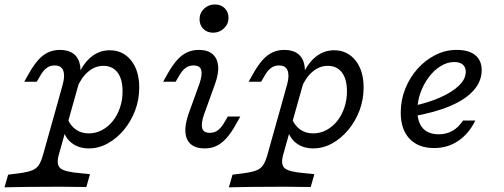

<svg xmlns="http://www.w3.org/2000/svg" viewBox="-91 -648 2244 855"><path d="M397.6 -424.2Q456.5 -424.2 492.7 -379Q529 -333.9 529 -258.1Q529 -204.8 510.9 -156.5Q492.7 -108.1 460.9 -69.8Q429 -31.5 388.7 -9.3Q348.4 12.9 304.8 12.9Q260.5 12.9 229.8 -10.1Q199.2 -33.1 189.5 -72.6L210.5 -117.7Q223.4 -87.1 247.6 -70.6Q271.8 -54 304 -54Q335.5 -54 362.9 -68.5Q390.3 -83.1 410.9 -108.5Q431.5 -133.9 443.1 -168.1Q454.8 -202.4 454.8 -241.1Q454.8 -296 432.3 -325.4Q409.7 -354.8 369.4 -354.8Q333.1 -354.8 302.4 -329.4Q271.8 -304 251.6 -256.5L254.8 -307.3Q278.2 -364.5 314.9 -394.4Q351.6 -424.2 397.6 -424.2ZM170.2 -206.5 188.7 -273.4Q199.2 -312.1 190.3 -334.3Q181.5 -356.5 152.4 -356.5Q131.5 -356.5 116.5 -345.2Q101.6 -333.9 89.5 -312.9L72.6 -283.9H16.9L36.3 -318.5Q58.1 -357.3 79 -380.6Q100 -404 123.8 -414.9Q147.6 -425.8 175.8 -425.8Q214.5 -425.8 237.5 -407.7Q260.5 -389.5 266.1 -354.4Q271.8 -319.4 258.1 -269.4L240.3 -206.5ZM97.6 183.9Q62.1 183.9 33.5 184.3Q4.8 184.7 -20.6 185.1Q-46 185.5 -71 186.3L-54.8 129.8L-4 123.4Q31.5 118.5 51.2 110.9Q71 103.2 81.5 87.5Q91.9 71.8 100 43.5L170.2 -206.5H240.3L170.2 43.5Q158.9 85.5 178.2 101.6Q197.6 117.7 268.5 123.4L309.7 127.4L293.5 184.7Q275 184.7 244.4 184.3Q213.7 183.9 176.6 183.5Q139.5 183.1 100 183.9H96Z M816.9 -136.3Q804 -98.4 809.3 -77.4Q814.5 -56.5 843.5 -56.5Q864.5 -56.5 879.4 -68.1Q894.4 -79.8 906.5 -100L923.4 -129H979L959.7 -94.4Q938.7 -56.5 917.3 -32.7Q896 -8.9 872.6 2Q849.2 12.9 820.2 12.9Q781.5 12.9 759.7 -5.2Q737.9 -23.4 734.7 -57.3Q731.5 -91.1 748.4 -140.3L797.6 -276.6Q810.5 -314.5 805.2 -335.5Q800 -356.5 771 -356.5Q750 -356.5 735.1 -345.2Q720.2 -333.9 708.1 -312.9L691.1 -283.9H635.5L654.8 -318.5Q676.6 -357.3 697.6 -380.6Q718.5 -404 742.3 -414.9Q766.1 -425.8 794.4 -425.8Q833.1 -425.8 854.8 -407.7Q876.6 -389.5 880.2 -355.6Q883.9 -321.8 866.1 -272.6ZM858.1 -502.4Q831.5 -502.4 814.5 -519.4Q797.6 -536.3 797.6 -562.1Q797.6 -590.3 817.7 -609.3Q837.9 -628.2 866.1 -628.2Q892.7 -628.2 909.7 -611.3Q926.6 -594.4 926.6 -568.5Q926.6 -541.1 906.5 -521.8Q886.3 -502.4 858.1 -502.4Z M1396.8 -424.2Q1455.6 -424.2 1491.9 -379Q1528.2 -333.9 1528.2 -258.1Q1528.2 -204.8 1510.1 -156.5Q1491.9 -108.1 1460.1 -69.8Q1428.2 -31.5 1387.9 -9.3Q1347.6 12.9 1304 12.9Q1259.7 12.9 1229 -10.1Q1198.4 -33.1 1188.7 -72.6L1209.7 -117.7Q1222.6 -87.1 1246.8 -70.6Q1271 -54 1303.2 -54Q1334.7 -54 1362.1 -68.5Q1389.5 -83.1 1410.1 -108.5Q1430.6 -133.9 1442.3 -168.1Q1454 -202.4 1454 -241.1Q1454 -296 1431.5 -325.4Q1408.9 -354.8 1368.5 -354.8Q1332.3 -354.8 1301.6 -329.4Q1271 -304 1250.8 -256.5L1254 -307.3Q1277.4 -364.5 1314.1 -394.4Q1350.8 -424.2 1396.8 -424.2ZM1169.4 -206.5 1187.9 -273.4Q1198.4 -312.1 1189.5 -334.3Q1180.6 -356.5 1151.6 -356.5Q1130.6 -356.5 1115.7 -345.2Q1100.8 -333.9 1088.7 -312.9L1071.8 -283.9H1016.1L1035.5 -318.5Q1057.3 -357.3 1078.2 -380.6Q1099.2 -404 1123 -414.9Q1146.8 -425.8 1175 -425.8Q1213.7 -425.8 1236.7 -407.7Q1259.7 -389.5 1265.3 -354.4Q1271 -319.4 1257.3 -269.4L1239.5 -206.5ZM1096.8 183.9Q1061.3 183.9 1032.7 184.3Q1004 184.7 978.6 185.1Q953.2 185.5 928.2 186.3L944.4 129.8L995.2 123.4Q1030.6 118.5 1050.4 110.9Q1070.2 103.2 1080.6 87.5Q1091.1 71.8 1099.2 43.5L1169.4 -206.5H1239.5L1169.4 43.5Q1158.1 85.5 1177.4 101.6Q1196.8 117.7 1267.7 123.4L1308.9 127.4L1292.7 184.7Q1274.2 184.7 1243.5 184.3Q1212.9 183.9 1175.8 183.5Q1138.7 183.1 1099.2 183.9H1095.2Z M1842.7 11.3Q1771.8 11.3 1732.7 -30.2Q1693.5 -71.8 1693.5 -146.8Q1693.5 -202.4 1713.7 -252.8Q1733.9 -303.2 1768.5 -341.9Q1803.2 -380.6 1848 -403.2Q1892.7 -425.8 1942.7 -425.8Q1996.8 -425.8 2025.4 -402.4Q2054 -379 2054 -335.5Q2054 -286.3 2018.1 -245.6Q1982.3 -204.8 1912.5 -175.4Q1842.7 -146 1741.9 -129L1742.7 -175Q1813.7 -189.5 1867.7 -213.3Q1921.8 -237.1 1952.4 -266.5Q1983.1 -296 1983.1 -328.2Q1983.1 -349.2 1969.8 -360.5Q1956.5 -371.8 1931.5 -371.8Q1900.8 -371.8 1871.4 -353.6Q1841.9 -335.5 1818.5 -304.4Q1795.2 -273.4 1781.5 -235.1Q1767.7 -196.8 1767.7 -155.6Q1767.7 -104 1791.9 -77Q1816.1 -50 1862.9 -50Q1896.8 -50 1923.8 -65.3Q1950.8 -80.6 1971 -111.3H2025.8Q1996.8 -52.4 1949.6 -20.6Q1902.4 11.3 1842.7 11.3Z"/></svg>

Font: Playfair 5pt SemiExpanded Light
Style: Italic
Weight: 300
Width: 6
Italic angle: -15.6°
Designer: Claus Eggers Sørensen
Foundry: Claus Eggers Sørensen
Version: Version 2.203